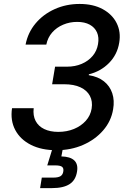

<svg xmlns="http://www.w3.org/2000/svg" viewBox="-20 -758 660 982"><path d="M268.6 10.3Q192.4 10.3 138.2 -17.1Q84 -44.4 58.1 -93Q32.2 -141.6 41.5 -204.6H152.3Q147.9 -167 162.1 -139.6Q176.3 -112.3 206.3 -97.9Q236.3 -83.5 278.3 -83.5Q321.8 -83.5 358.2 -98.4Q394.5 -113.3 418.7 -140.1Q442.9 -167 448.7 -202.6Q454.6 -239.7 439.7 -267.8Q424.8 -295.9 391.4 -311.5Q357.9 -327.1 308.1 -327.1H246.6L261.7 -417H323.2Q364.3 -417 397.9 -431.4Q431.6 -445.8 453.6 -471.7Q475.6 -497.6 481.4 -532.7Q487.3 -566.9 476.1 -592.3Q464.8 -617.7 439 -631.8Q413.1 -646 374.5 -646Q336.4 -646 303 -631.8Q269.5 -617.7 246.8 -591.8Q224.1 -565.9 216.8 -529.8H110.8Q122.6 -591.3 161.9 -638.2Q201.2 -685.1 259.8 -711.4Q318.4 -737.8 387.2 -737.8Q456.5 -737.8 505.4 -711.2Q554.2 -684.6 576.7 -639.6Q599.1 -594.7 589.8 -540Q580.1 -479 537.8 -436Q495.6 -393.1 434.6 -377.9L434.1 -373.5Q481.4 -366.2 511.7 -342Q542 -317.9 554.2 -281Q566.4 -244.1 558.6 -199.2Q548.8 -138.7 507.8 -91.3Q466.8 -43.9 404.8 -16.8Q342.8 10.3 268.6 10.3ZM185.1 204.1 193.8 150.4H252.4Q277.3 150.4 289.3 143.1Q301.3 135.7 303.7 119.1Q306.6 102.5 297.4 95.2Q288.1 87.9 262.7 87.9H221.7L255.9 -22.9H305.2L301.8 0L293.9 42Q339.4 43 359.9 62.5Q380.4 82 374 119.6Q367.2 163.6 335.7 183.8Q304.2 204.1 246.1 204.1Z"/></svg>

Font: Inter 20pt Medium
Style: Italic
Weight: 500
Italic angle: -9.3988°
Version: Version 4.001;git-66647c0bb